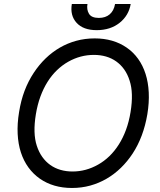

<svg xmlns="http://www.w3.org/2000/svg" viewBox="-20 -929 801 959"><path d="M75.3 -369.3Q84.5 -427.2 102.8 -475.5Q121.1 -523.8 148.8 -565.7Q175.1 -605.5 207.9 -637.3Q240.8 -669 279.1 -691.2Q317.5 -713.4 361.2 -725.3Q404.8 -737.2 453.1 -737.2Q546.2 -737.2 612.9 -691.1Q646 -668.3 669.7 -635.3Q693.5 -602.3 707 -560Q720.5 -517.8 723 -467Q725.5 -416.2 715.9 -358Q696.7 -244.7 642.4 -161.9Q616.5 -122.5 583.8 -90.7Q551.1 -58.9 512.8 -36.6Q474.4 -14.2 430.9 -2.1Q387.4 9.9 339.5 9.9Q245.7 9.9 179 -36.6Q146 -59.7 122 -92.7Q98 -125.7 84.3 -167.8Q70.7 -209.9 68.2 -260.5Q65.7 -311.1 75.3 -369.3ZM163.7 -201.3Q174 -169.4 191.1 -145.4Q208.1 -121.4 231 -105.1Q253.9 -88.8 282 -80.6Q310 -72.4 342.3 -72.4Q409.4 -72.4 470.2 -106.9Q500.4 -123.9 526.5 -149.1Q552.6 -174.4 573.5 -207.4Q594.5 -240.4 609.4 -280.9Q624.3 -321.4 632.1 -369.3Q647.7 -464.5 627.5 -525.9Q617.5 -557.9 600.5 -581.9Q583.5 -605.8 560.5 -622.2Q537.6 -638.5 509.4 -646.7Q481.2 -654.8 448.9 -654.8Q381.4 -654.8 321 -620.7Q290.8 -603.7 264.6 -578.5Q238.3 -553.3 217.5 -520.2Q196.7 -487.2 181.8 -446.6Q166.9 -405.9 159.1 -358Q143.5 -262.8 163.7 -201.3ZM338.8 -909.1H416.9Q411.9 -881.4 424.4 -860.4Q436.8 -839.5 473.7 -839.5Q507.1 -839.5 528.1 -857.6Q549 -875.7 554.7 -909.1H632.8Q623.2 -851.6 577.4 -815Q531.2 -778.4 463.1 -778.4Q396 -778.4 362.6 -815Q329.2 -851.6 338.8 -909.1Z"/></svg>

Font: Inter P
Style: Italic
Weight: 400
Italic angle: -9.40001°
Designer: Rasmus Andersson
Foundry: rsms
Version: Version 3.018;git-588b23468